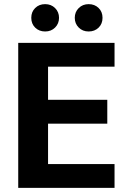

<svg xmlns="http://www.w3.org/2000/svg" viewBox="-20 -907 611 927"><path d="M68 0ZM68 -700H533V-585H212V-425H498V-310H212V-115H533V0H68ZM131 -821Q131 -850 150 -868.5Q169 -887 198 -887Q227 -887 246 -868Q265 -849 265 -821Q265 -793 246 -774Q227 -755 198 -755Q169 -755 150 -773.5Q131 -792 131 -821ZM341 -821Q341 -849 360 -868Q379 -887 408 -887Q437 -887 456 -868.5Q475 -850 475 -821Q475 -792 456 -773.5Q437 -755 408 -755Q379 -755 360 -774Q341 -793 341 -821Z"/></svg>

Font: Sarabun
Style: Bold
Weight: 700
Designer: Suppakit Chalermlarp | Katatrad Co.,Ltd.
Foundry: Cadson Demak Co.,Ltd.
Version: Version 1.000; ttfautohint (v1.6)